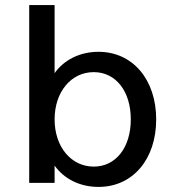

<svg xmlns="http://www.w3.org/2000/svg" viewBox="-20 -720 700 756"><path d="M368 16C502 16 595 -92 595 -250C595 -407 502 -516 368 -516C294 -516 232 -484 195 -432V-700H95V0H195V-68C232 -16 294 16 368 16ZM195 -250C195 -358 260 -436 349 -436C436 -436 495 -361 495 -250C495 -139 436 -64 349 -64C260 -64 195 -142 195 -250Z"/></svg>

Font: Uncut Plan8
Style: Regular
Weight: 400
Designer: Kasper Nordkvist
Foundry: UNCUT.wtf
Version: Version 1.002;Glyphs 3.1.2 (3151)